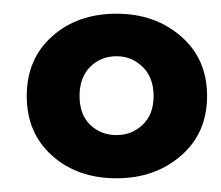

<svg xmlns="http://www.w3.org/2000/svg" viewBox="-20 -720 322 280"><path d="M19 -580Q19 -634 56 -667Q93 -700 150 -700Q206 -700 244 -667Q282 -634 282 -580Q282 -526 244 -493Q206 -460 150 -460Q93 -460 56 -493Q19 -526 19 -580ZM96 -580Q96 -553 111.5 -538Q127 -523 150 -523Q172 -523 188 -538Q204 -553 204 -580Q204 -607 188 -622.5Q172 -638 150 -638Q127 -638 111.5 -622.5Q96 -607 96 -580Z"/></svg>

Font: Jost*
Style: Bold
Weight: 700
Version: Version 3.7